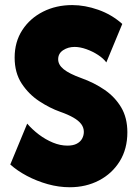

<svg xmlns="http://www.w3.org/2000/svg" viewBox="-20 -748 556 775"><path d="M261.7 7.8Q217.3 7.8 172.9 -4.6Q128.4 -17.1 89.1 -37.8Q49.8 -58.6 21.5 -84L89.8 -249Q110.4 -225.1 137.2 -204.8Q164.1 -184.6 193.6 -172.4Q223.1 -160.2 252 -160.2Q275.4 -160.2 290 -168Q304.7 -175.8 311.5 -188.5Q318.4 -201.2 318.4 -215.8Q318.4 -232.9 307.9 -247.1Q297.4 -261.2 276.1 -273.4Q254.9 -285.6 222.7 -296.9Q181.2 -311.5 138.7 -339.4Q96.2 -367.2 67.6 -410.6Q39.1 -454.1 39.1 -515.6Q39.1 -579.1 70.1 -626.7Q101.1 -674.3 153.8 -700.9Q206.5 -727.5 271.5 -727.5Q322.8 -727.5 376.7 -708.5Q430.7 -689.5 473.6 -651.4L409.2 -496.1Q397.9 -511.7 376 -526.1Q354 -540.5 328.4 -549.6Q302.7 -558.6 281.2 -558.6Q254.9 -558.6 234.9 -545.4Q214.8 -532.2 214.8 -508.8Q214.8 -486.3 237.3 -468.3Q259.8 -450.2 308.6 -432.6Q360.4 -414.1 402.3 -385.3Q444.3 -356.4 469.2 -314.5Q494.1 -272.5 494.1 -213.9Q494.1 -147 463.4 -97.2Q432.6 -47.4 379.9 -19.8Q327.1 7.8 261.7 7.8Z"/></svg>

Font: Reddit Sans Condensed Black
Style: Regular
Weight: 900
Designer: Stephen Hutchings
Foundry: Reddit
Version: Version 1.014